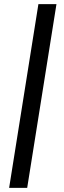

<svg xmlns="http://www.w3.org/2000/svg" viewBox="-20 -725 310 925"><path d="M24 180 165 -705H252L111 180Z"/></svg>

Font: Nunito Sans 10pt SemiCondensed Medium
Style: Italic
Weight: 500
Width: 4
Italic angle: -9°
Designer: Vernon Adams
Foundry: Vernon Adams
Version: Version 3.101;gftools[0.9.27]